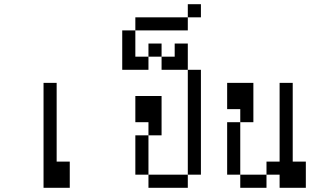

<svg xmlns="http://www.w3.org/2000/svg" viewBox="-20 -895 1540 915"><path d="M187.5 -500Q187.5 -500 187.5 0H312.5Q312.5 0 312.5 -125H250Q250 -125 250 -500Z M687.5 -62.5V0H875V-62.5ZM687.5 -62.5V-250H625V-62.5ZM875 -62.5H937.5Q937.5 -62.5 937.5 -562.5H875Q875 -562.5 875 -62.5ZM687.5 -250H750V-437.5H625Q625 -437.5 625 -312.5H687.5Z M937.5 -812.5V-875H875V-812.5H625V-750H562.5V-562.5H687.5V-625H625Q625 -625 625 -750H875V-812.5ZM687.5 -625H750V-562.5H875Q875 -562.5 875 -687.5H812.5V-625H750V-687.5H687.5Z M1125 -62.5V0H1250V-62.5ZM1125 -62.5Q1125 -62.5 1125 -312.5H1062.5Q1062.5 -312.5 1062.5 -62.5ZM1312.5 -62.5V0H1437.5Q1437.5 0 1437.5 -125H1375Q1375 -125 1375 -500H1312.5Q1312.5 -500 1312.5 -125H1250V-62.5ZM1125 -312.5H1187.5V-500H1062.5Q1062.5 -500 1062.5 -375H1125Z"/></svg>

Font: UnifontExMono
Style: Regular
Weight: 500
Version: Version 15.0.06